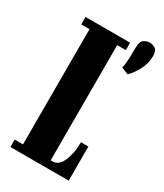

<svg xmlns="http://www.w3.org/2000/svg" viewBox="-188 -820 764 895"><g transform="rotate(30 194.0 -373.0)"><path d="M290.5 -581.5Q296.5 -605.5 297.5 -636.8Q298.5 -668 298.5 -695Q298.5 -727 314 -736.8Q329.5 -746.5 344.5 -746.5Q359.5 -746.5 374 -737.5Q388.5 -728.5 388.5 -700.5Q388.5 -659.5 369 -623Q349.5 -586.5 327.5 -566.5ZM24.5 0V-40H69V-660H24.5V-700H264.5V-660H218V-40H228Q261.5 -40 279.8 -82.2Q298 -124.5 298 -183.5H338V0Z"/></g></svg>

Font: Imbue 10pt Black
Style: Regular
Weight: 900
Designer: Tyler Finck
Foundry: Etcetera Type Company
Version: Version 1.102; ttfautohint (v1.8.3)